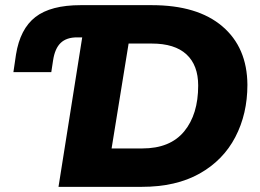

<svg xmlns="http://www.w3.org/2000/svg" viewBox="-20 -725 1008 745"><path d="M207 0 299 -580H279Q238 -580 215.5 -558.5Q193 -537 186 -491L179 -445H32L42 -513Q58 -613 117.5 -659Q177 -705 293 -705H569Q746 -705 842.5 -623Q939 -541 940 -396Q940 -283 893 -193Q846 -103 754.5 -51.5Q663 0 530 0ZM413 -149H532Q640 -149 694.5 -215Q749 -281 749 -393Q749 -472 703.5 -514Q658 -556 569 -556H479Z"/></svg>

Font: Nunito Sans Black
Style: Italic
Weight: 900
Italic angle: -9°
Designer: Vernon Adams
Foundry: Vernon Adams
Version: Version 3.006; ttfautohint (v1.8.3)